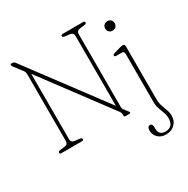

<svg xmlns="http://www.w3.org/2000/svg" viewBox="-206 -881 1281 1309"><g transform="rotate(-30 434.5 -226.5)"><path d="M222 -10.5Q222 0 208 0H48.5Q34.5 0 34.5 -10.5Q34.5 -20 51 -22.5L91 -27.5Q115 -30.5 115 -56.5V-573.5Q115 -598.5 108 -608.5L55.5 -677.5Q49 -686 49 -692Q49 -700 58 -700H64.5Q77.5 -700 86.5 -688L530.5 -93.5V-643.5Q530.5 -669.5 505.5 -672.5L465.5 -677.5Q448.5 -680 448.5 -689.5Q448.5 -700 462.5 -700H622Q636 -700 636 -689.5Q636 -680 619 -677.5L579.5 -672.5Q555.5 -669.5 555.5 -643.5V-71Q555.5 -57 561.5 -49.5L584 -20.5Q587 -17 589.5 -13Q592 -9 592 -6.5Q592 0 581.5 0H551.5Q542 0 542 -10Q542 -23 540.2 -30Q538.5 -37 531.5 -46.5L140 -571V-56.5Q140 -30.5 165 -27.5L205 -22.5Q222 -20 222 -10.5ZM768 -548.5Q752 -548.5 741.2 -559.2Q730.5 -570 730.5 -585.5Q730.5 -601.5 741.2 -612.2Q752 -623 768 -623Q784 -623 794.8 -612.5Q805.5 -602 805.5 -586Q805.5 -570 794.8 -559.2Q784 -548.5 768 -548.5ZM792.5 6.5Q792.5 34.5 801 59.2Q809.5 84 818 107.5Q826.5 131 826.5 154.5Q826.5 196 799.5 221.5Q772.5 247 730.5 247Q691 247 667.8 223.5Q644.5 200 644.5 169.5Q644.5 135.5 666.5 135.5Q685 135.5 685 164.5V177Q685 200 697.8 213.8Q710.5 227.5 738 227.5Q799.5 226.5 799.5 158Q799.5 134.5 791 111.8Q782.5 89 774 65.2Q765.5 41.5 765.5 15.5V-366.5Q765.5 -387.5 746.5 -387.5H704Q689.5 -387.5 689.5 -397.5Q689.5 -405.5 703.5 -409.5L751 -423.5Q768.5 -428.5 776 -428.5Q792.5 -428.5 792.5 -410.5Z"/></g></svg>

Font: Fraunces 144pt SuperSoft Thin
Style: Regular
Weight: 100
Version: Version 1.000;[0bf87f6ff]